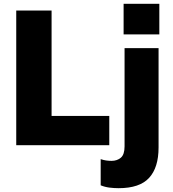

<svg xmlns="http://www.w3.org/2000/svg" viewBox="-20 -760 906 1005"><path d="M65 0V-705H250V-153H552V0ZM601 225Q577 225 553 222Q529 219 507 210V73Q522 78 535.5 80Q549 82 564 82Q593 82 612.5 65.5Q632 49 632 6V-508H810V12Q810 117 760.5 171Q711 225 601 225ZM627 -580V-740H814V-580Z"/></svg>

Font: Mulish ExtraLight Black
Style: Regular
Weight: 900
Version: Version 3.603